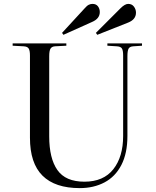

<svg xmlns="http://www.w3.org/2000/svg" viewBox="-20 -953 802 987"><path d="M390 14Q263 14 198.5 -50Q134 -114 134 -245V-668Q134 -693 127.5 -703.5Q121 -714 101 -715L45 -718V-730H321V-718L263 -715Q247 -714 240 -703.5Q233 -693 233 -664V-252Q233 -139 275 -79Q317 -19 414 -19Q512 -19 562.5 -83Q613 -147 613 -254V-668Q613 -694 606.5 -704Q600 -714 580 -715L532 -718V-730H710V-718L666 -715Q647 -714 641 -703Q635 -692 635 -664V-254Q635 -165 604 -105Q573 -45 517.5 -15.5Q462 14 390 14ZM306 -774 299 -784 415 -910Q427 -924 436.5 -928.5Q446 -933 455 -933Q474 -933 483.5 -920.5Q493 -908 493 -891Q493 -857 453 -840ZM480 -774 473 -784 599 -910Q622 -933 639 -933Q658 -933 668.5 -919Q679 -905 679 -888Q679 -853 639 -837Z"/></svg>

Font: Display Regular
Style: Regular
Weight: 400
Designer: Latin by Veronika Burian and Jose Scaglione. Greek by Irene Vlachou. Cyrillic by Vera Evstafieva.
Foundry: TypeTogether
Version: Version 3.002